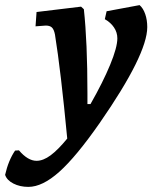

<svg xmlns="http://www.w3.org/2000/svg" viewBox="-131 -493 596 751"><path d="M415 -473Q429 -461 437 -438Q445 -415 445 -387Q445 -280 259 -12Q167 120 101 179Q35 238 -20 238Q-53 238 -78.5 225Q-104 212 -111 191Q-98 134 -72 96L-57 95Q-22 136 12 136Q38 136 67 114.5Q96 93 132 49Q107 -215 84 -358Q80 -378 72 -385.5Q64 -393 48 -393Q47 -393 8 -390L12 -446L186 -467L197 -457Q211 -329 211 -127V-86H223Q272 -172 300 -240Q328 -308 328 -343Q328 -366 315 -385.5Q302 -405 279 -418L286 -449Z"/></svg>

Font: Alegreya
Style: Bold Italic
Weight: 700
Italic angle: -7°
Designer: Juan Pablo del Peral
Foundry: Huerta Tipografica
Version: Version 2.007; ttfautohint (v1.6)